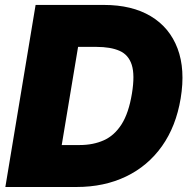

<svg xmlns="http://www.w3.org/2000/svg" viewBox="-20 -747 773 767"><path d="M285.5 0H1.4L122.2 -727.3H394.9Q507.1 -727.3 582.4 -682.2Q657.7 -637.1 689.3 -553.3Q720.9 -469.5 701.7 -353.7Q683.2 -242.2 627 -163Q570.7 -83.8 483.5 -41.9Q396.3 0 285.5 0ZM226.6 -167.6H298.3Q352.3 -167.6 394.7 -186.6Q437.1 -205.6 465.7 -250.5Q494.3 -295.5 507.1 -373.6Q519.2 -447.4 506.4 -487.7Q493.6 -528.1 457.7 -543.9Q421.9 -559.7 365.1 -559.7H291.9Z"/></svg>

Font: Inter UI Black
Style: Italic
Weight: 900
Italic angle: -9.39999°
Designer: Rasmus Andersson
Foundry: rsms
Version: 3.2;8d6f07862